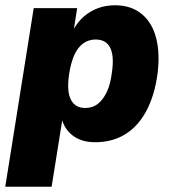

<svg xmlns="http://www.w3.org/2000/svg" viewBox="-28 -529 661 729"><path d="M-8 180 100 -498H265L251 -409H247Q264 -443 289 -465Q314 -487 344 -498Q374 -509 408 -509Q470 -509 510 -476Q550 -443 565 -384Q580 -325 570 -248Q559 -167 528 -108.5Q497 -50 448 -19.5Q399 11 333 11Q281 11 248 -14.5Q215 -40 205 -83H210L168 180ZM296 -119Q324 -119 344 -135Q364 -151 378 -181Q392 -211 397 -255Q406 -316 390.5 -347.5Q375 -379 335 -379Q308 -379 287 -363.5Q266 -348 253 -317.5Q240 -287 234 -244Q225 -183 241 -151Q257 -119 296 -119Z"/></svg>

Font: Nunito Sans 10pt SemiCondensed Black
Style: Italic
Weight: 900
Width: 4
Italic angle: -9°
Designer: Vernon Adams
Foundry: Vernon Adams
Version: Version 3.101;gftools[0.9.27]